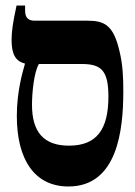

<svg xmlns="http://www.w3.org/2000/svg" viewBox="-20 -667 489 696"><path d="M228 9C406 9 427 -196 427 -336C427 -387 425 -434 413 -482C391 -578 357 -592 296 -592H106C82 -592 71 -603 71 -629V-647H40C27 -587 22 -554 22 -522C22 -473 35 -445 70 -437V-434C61 -403 41 -334 41 -246C41 -92 103 9 228 9ZM96 -287C96 -330 103 -405 121 -435H277C348 -435 373 -410 373 -317C373 -197 330 -139 230 -139C138 -139 96 -189 96 -287Z"/></svg>

Font: Noto Serif Hebrew ExtraCondensed ExtraBold
Style: Regular
Weight: 800
Width: 2
Designer: Monotype Design Team
Foundry: Monotype Imaging Inc.
Version: Version 2.004